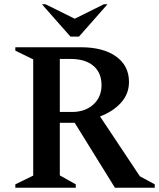

<svg xmlns="http://www.w3.org/2000/svg" viewBox="-20 -882 747 902"><path d="M52 0V-16L136 -57V-603L52 -644V-660H360Q465 -660 525.5 -616.5Q586 -573 586 -497Q586 -441 548.5 -399.5Q511 -358 450 -335L637 -54L707 -16V0H520L331 -305H261V-58L336 -16V0ZM312 -605H261V-356H318Q380 -356 418.5 -391Q457 -426 457 -482Q457 -540 419 -572.5Q381 -605 312 -605ZM311 -710 177 -862H194L331 -794L468 -862H485L351 -710Z"/></svg>

Font: Spectral SemiBold
Style: Regular
Weight: 600
Designer: Jean-Baptiste Levee
Foundry: Production Type
Version: Version 2.001